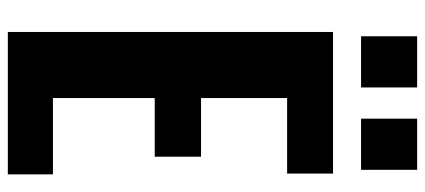

<svg xmlns="http://www.w3.org/2000/svg" viewBox="-310 -748 1059 478"><g transform="rotate(90 219.0 -509.5)"><path d="M275.9 -879.4V-1019H403.3V-879.4ZM70.8 -879.4V-1019H198.2V-879.4ZM60.1 0V-809.6H412.6V-695.3H224.6V-481H370.6V-365.7H224.6V-112.3H414.6V0Z"/></g></svg>

Font: Oswald
Style: DemiBold
Weight: 600
Designer: Vernon Adams
Foundry: Vernon Adams
Version: 3.0; ttfautohint (v0.95) -l 8 -r 50 -G 200 -x 0 -w "G" -W -c